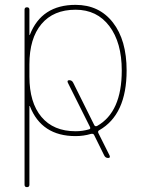

<svg xmlns="http://www.w3.org/2000/svg" viewBox="-20 -550 592 790"><path d="M101 -285V-235Q101 -128 150.5 -69Q200 -10 291 -10Q320 -10 347 -18Q354 -20 350 -28L259 -210Q255 -220 265 -220Q276 -220 281 -210L368 -35Q372 -28 380 -32Q481 -89 481 -260Q481 -375 430 -442.5Q379 -510 291 -510Q200 -510 150.5 -451Q101 -392 101 -285ZM81 210V-510Q81 -520 91 -520Q101 -520 101 -510V-407Q101 -406 102 -406Q103 -406 103 -407Q151 -530 291 -530Q388 -530 444.5 -457.5Q501 -385 501 -260Q501 -78 388 -14Q381 -10 385 -2L431 90Q435 100 425 100Q414 100 409 90L367 5Q364 -1 354 1Q324 10 291 10Q151 10 103 -113Q103 -114 102 -114Q101 -114 101 -113V210Q101 220 91 220Q81 220 81 210Z"/></svg>

Font: Rounded Mplus 1c Thin
Style: Regular
Weight: 250
Version: Version 1.059.20150529